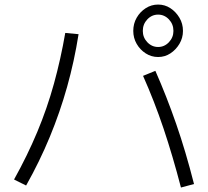

<svg xmlns="http://www.w3.org/2000/svg" viewBox="-20 -858 920 850"><path d="M570 -721.1Q570 -753.3 585 -779.4Q600 -805.6 625 -821.7Q650 -837.8 680 -837.8Q710 -837.8 734.4 -821.7Q758.9 -805.6 774.4 -779.4Q790 -753.3 790 -721.1Q790 -690 774.4 -663.9Q758.9 -637.8 734.4 -621.7Q710 -605.6 680 -605.6Q650 -605.6 625 -621.7Q600 -637.8 585 -663.9Q570 -690 570 -721.1ZM747.8 -721.1Q747.8 -751.1 727.8 -772.2Q707.8 -793.3 680 -793.3Q652.2 -793.3 632.2 -772.2Q612.2 -751.1 612.2 -721.1Q612.2 -692.2 632.2 -671.1Q652.2 -650 680 -650Q707.8 -650 727.8 -671.1Q747.8 -692.2 747.8 -721.1ZM781.1 -27.8Q744.4 -168.9 703.9 -289.4Q663.3 -410 613.3 -522.2L667.8 -544.4Q717.8 -431.1 760 -309.4Q802.2 -187.8 838.9 -43.3ZM42.2 -63.3Q101.1 -168.9 145 -273.9Q188.9 -378.9 218.9 -487.8Q248.9 -596.7 268.9 -712.2L327.8 -706.7Q308.9 -586.7 277.2 -473.9Q245.6 -361.1 200.6 -252.2Q155.6 -143.3 95.6 -36.7Z"/></svg>

Font: Paperlogy 3 Light
Style: Regular
Weight: 300
Designer: redesigned by Lee Juim, glyphs from Gmarket Sans & Montserrat
Foundry: PT&
Version: Version 1.001